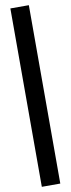

<svg xmlns="http://www.w3.org/2000/svg" viewBox="-111 -872 404 1095"><g transform="rotate(-10 90.5 -324.5)"><path d="M37 -841V192H144V-841Z"/></g></svg>

Font: Ranchers
Style: Regular
Weight: 400
Designer: Pablo Impallari, Brenda Gallo
Foundry: Pablo Impallari, Brenda Gallo
Version: Version 1.000